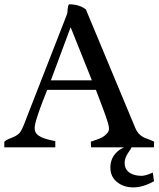

<svg xmlns="http://www.w3.org/2000/svg" viewBox="-21 -666 717 868"><path d="M394.5 -302.7 298.3 -543 209 -302.7ZM432.6 -207Q416 -249 412.6 -259.8H192.4Q189.9 -252.9 184.8 -240.2Q179.7 -227.5 173.3 -211.2Q167 -194.8 160.4 -176.8Q153.8 -158.7 148.4 -141.6Q135.7 -103.5 135.7 -87.2Q135.7 -70.8 144.3 -61.3Q152.8 -51.8 165.5 -45.9Q182.1 -37.6 229 -27.8V0H-1.5V-25.4Q8.3 -33.7 18.8 -37.8Q29.3 -42 39.6 -46.4Q64.9 -57.1 74.2 -74.7Q83.5 -92.3 88.6 -106Q93.8 -119.6 99.1 -133.3L281.7 -601.1Q283.7 -606 283.9 -612.1Q284.2 -618.2 284.7 -624Q286.1 -640.1 291 -646.5Q336.9 -646.5 367.2 -623.5L591.3 -85.9Q603 -58.6 627 -45.9Q638.2 -40.5 650.4 -36.4Q662.6 -32.2 675.8 -25.4L674.8 0H390.6L389.6 -25.4Q428.7 -38.1 441.4 -45.4Q454.1 -52.7 462.9 -63Q471.7 -73.2 471.7 -83.5Q471.7 -93.8 468 -106.7Q464.4 -119.6 458.7 -136.2Q453.1 -152.8 446 -171.4Q439 -189.9 432.6 -207ZM675.3 153.3Q625.5 181.2 581.5 181.2Q539.1 181.2 509.8 158.2Q478 133.8 478 91.8Q478 48.8 507.8 21Q532.7 -2.4 577.6 -11.2Q574.7 0.5 568.8 9.3Q563 18.1 557.1 26.9Q542.5 48.8 542.5 70.8Q542.5 112.3 587.9 125Q601.1 128.9 618.9 128.9Q636.7 128.9 669.9 114.3Z"/></svg>

Font: RadleyRegular
Style: Regular
Weight: 400
Designer: vernon adams
Foundry: vernon adams
Version: Version 1.000;PS 001.001;hotconv 1.0.56